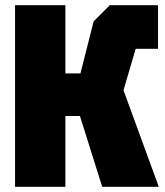

<svg xmlns="http://www.w3.org/2000/svg" viewBox="-20 -720 635 740"><path d="M38 0V-700H232V-437H290L341 -638L403 -700H589V-532H503L456 -372L592 0H374L288 -273H232V0Z"/></svg>

Font: Tektur SemiCondensed ExtraBold
Style: Regular
Weight: 800
Width: 4
Designer: Adam Jagosz
Foundry: Adam Jagosz
Version: Version 1.005;gftools[0.9.30]